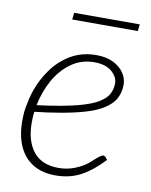

<svg xmlns="http://www.w3.org/2000/svg" viewBox="-77 -714 612 778"><g transform="rotate(10 229.0 -325.0)"><path d="M204 6Q149 6 111 -17.5Q73 -41 53.5 -84.5Q34 -128 34 -188Q34 -206 35.5 -225Q37 -244 42 -263Q49 -301 63.5 -336Q78 -371 100 -402Q110 -417 122.5 -430.5Q135 -444 149 -455Q176 -478 210 -490.5Q244 -503 283 -503Q326 -503 354.5 -488.5Q383 -474 398 -451.5Q413 -429 413 -404Q413 -372 399 -346Q385 -320 350 -299Q322 -282 278.5 -269.5Q235 -257 183 -248Q131 -239 76 -233Q74 -222 73.5 -209.5Q73 -197 73 -188Q73 -113 107.5 -69.5Q142 -26 211 -26Q247 -26 278 -38.5Q309 -51 329 -67Q337 -74 347.5 -83.5Q358 -93 367.5 -100Q377 -107 382 -107Q387 -107 391 -103L400 -92Q354 -43 308.5 -18.5Q263 6 204 6ZM80 -261Q129 -267 177 -275.5Q225 -284 264 -295.5Q303 -307 327 -321Q356 -338 367 -358.5Q378 -379 378 -403Q378 -430 352.5 -451.5Q327 -473 281 -473Q227 -473 185.5 -443Q144 -413 117.5 -365Q91 -317 80 -261ZM162 -628 165 -656H435L432 -628Z"/></g></svg>

Font: Aleo ExtraLight
Style: Italic
Weight: 250
Italic angle: -7°
Designer: Alessio Laiso
Foundry: Alessio Laiso
Version: Version 2.001;gftools[0.9.29]